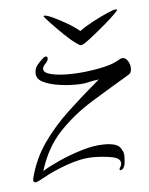

<svg xmlns="http://www.w3.org/2000/svg" viewBox="-39 -479 379 489"><g transform="rotate(-5 150.0 -234.5)"><path d="M274 -445Q278 -445 278 -443Q278 -442 268.5 -432.5Q259 -423 244.5 -410.5Q230 -398 215 -386Q200 -374 190 -367Q182 -362 178 -362Q175 -362 167 -368Q154 -377 136 -394.5Q118 -412 104 -427Q90 -442 90 -443Q90 -445 93 -445Q99 -445 115 -437.5Q131 -430 149 -419.5Q167 -409 180 -398Q195 -409 215 -419.5Q235 -430 252 -437.5Q269 -445 274 -445ZM34 -24Q25 -24 28 -35Q40 -83 67.5 -122.5Q95 -162 133.5 -198Q172 -234 216 -271Q199 -269 188 -266Q177 -263 154 -263Q134 -263 111.5 -266.5Q89 -270 73 -278Q57 -286 57 -301Q57 -313 63.5 -321Q70 -329 78 -336Q83 -341 87 -341Q91 -341 91 -336Q91 -330 85 -324Q77 -316 77 -310Q77 -300 95.5 -295.5Q114 -291 140 -291Q170 -291 202.5 -296Q235 -301 254 -308Q266 -313 271.5 -316.5Q277 -320 281 -320Q289 -320 294.5 -311Q300 -302 300 -292Q300 -280 292 -276Q243 -247 195 -217.5Q147 -188 110 -149Q73 -110 55 -51Q71 -61 98.5 -73.5Q126 -86 157.5 -95.5Q189 -105 215 -105Q247 -105 255.5 -93.5Q264 -82 264 -73Q264 -65 263.5 -57.5Q263 -50 261 -45Q257 -36 251 -36Q247 -36 250 -42Q252 -45 253 -47.5Q254 -50 254 -54Q254 -67 231 -71Q208 -75 185 -75Q154 -75 116.5 -61.5Q79 -48 55 -34Q36 -24 34 -24Z"/></g></svg>

Font: Inspiration
Style: Regular
Weight: 400
Designer: Robert E. Leuschke
Foundry: Robert E. Leuschke
Version: Version 2.010; ttfautohint (v1.8.3)